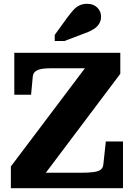

<svg xmlns="http://www.w3.org/2000/svg" viewBox="-20 -987 706 1007"><path d="M257 -629Q232 -629 213 -627.5Q194 -626 181 -621Q168 -616 161 -608Q154 -600 152 -586L143 -490H55V-710H611V-600L179 -26L149 -81H406Q446 -81 471 -84.5Q496 -88 508 -97Q520 -106 522 -124L535 -245H625V0H37V-114L457 -671L484 -629ZM336 -899 267 -804V-772H318L418 -810Q448 -820 468.5 -832.5Q489 -845 499.5 -861.5Q510 -878 510 -900Q510 -928 490 -947.5Q470 -967 437 -967Q414 -967 396.5 -958.5Q379 -950 365 -934.5Q351 -919 336 -899Z"/></svg>

Font: Roboto Serif 20pt
Style: Bold
Weight: 700
Version: Version 1.008